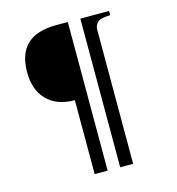

<svg xmlns="http://www.w3.org/2000/svg" viewBox="-118 -795 931 1012"><g transform="rotate(-15 348.0 -288.5)"><path d="M68.4 -493.2Q68.4 -693.8 279.8 -693.8H344.2V117.2H273.4V-286.1Q173.3 -286.1 119.1 -344.7Q68.4 -398.9 68.4 -493.2ZM412.6 -693.8H569.3V-670.9Q522 -668.9 507.3 -659.7Q483.4 -644 483.4 -612.8V117.2H412.6Z"/></g></svg>

Font: Stardos Stencil
Style: Regular
Weight: 400
Version: Version 1.000